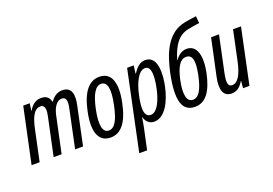

<svg xmlns="http://www.w3.org/2000/svg" viewBox="-129 -1140 2486 1749"><g transform="rotate(-20 1114.0 -265.0)"><path d="M1 0H79L141 -292C161 -387 190 -476 258 -476C310 -476 303 -413 293 -368L215 0H292L366 -347C379 -410 410 -476 465 -476C522 -476 509 -407 499 -360L423 0H500L579 -375C596 -456 593 -546 496 -546C448 -546 410 -521 380 -477H378C368 -524 339 -546 288 -546C240 -546 200 -518 171 -466H168L178 -536H115Z M766 10C867 10 934 -72 971 -251C1011 -442 968 -546 854 -546C753 -546 684 -460 648 -285C608 -95 651 10 766 10ZM772 -56C712 -56 695 -132 725 -277C754 -416 794 -480 848 -480C908 -480 925 -408 894 -260C865 -117 827 -56 772 -56Z M960 233H1036L1079 32C1085 4 1091 -31 1096 -65H1099C1110 -20 1143 10 1188 10C1294 10 1360 -124 1388 -257C1411 -362 1425 -546 1299 -546C1252 -546 1215 -515 1179 -459H1176L1186 -536H1122ZM1179 -59C1098 -59 1124 -197 1139 -266C1161 -370 1207 -478 1274 -478C1349 -478 1323 -327 1309 -263C1287 -159 1242 -59 1179 -59Z M1585 10C1687 10 1750 -77 1785 -242C1819 -404 1787 -513 1690 -513C1647 -513 1609 -490 1579 -447H1575C1616 -583 1670 -656 1765 -676C1799 -683 1829 -688 1878 -695L1872 -763C1833 -758 1794 -752 1761 -746C1576 -712 1511 -524 1475 -357C1422 -102 1460 10 1585 10ZM1588 -57C1529 -57 1511 -128 1538 -261C1564 -386 1603 -446 1659 -446C1720 -446 1737 -388 1708 -249C1680 -115 1642 -57 1588 -57Z M1939 10C1986 10 2022 -14 2054 -68H2057L2051 0H2113L2226 -536H2149L2088 -248C2063 -128 2024 -60 1969 -60C1928 -60 1920 -97 1940 -192L2013 -536H1936L1860 -181C1833 -56 1861 10 1939 10Z"/></g></svg>

Font: Noto Sans ExtraCondensed
Style: Italic
Weight: 400
Width: 2
Italic angle: -12°
Designer: Monotype Design Team
Foundry: Monotype Imaging Inc.
Version: Version 2.013